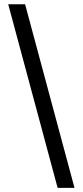

<svg xmlns="http://www.w3.org/2000/svg" viewBox="-20 -782 393 911"><path d="M253.4 109.4 19 -761.7H99.1L333.5 109.4Z"/></svg>

Font: Inter 18pt
Style: Regular
Weight: 400
Designer: Rasmus Andersson
Foundry: rsms
Version: Version 4.001;git-66647c0bb